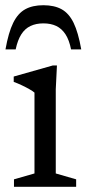

<svg xmlns="http://www.w3.org/2000/svg" viewBox="-20 -715 333 735"><path d="M198 -464.5 193.5 -373.5V-51L271.5 -28.5V0H33.5V-28.5L112 -51V-360.5Q106.5 -365.5 93.5 -373Q80.5 -380.5 64.2 -388.2Q48 -396 32.5 -401.5V-422L182.5 -464.5ZM146 -625.5Q118 -625.5 96.8 -615.5Q75.5 -605.5 61.5 -583.5Q47.5 -561.5 40 -526H1Q12.5 -591 30.5 -627.5Q48.5 -664 76.5 -679.5Q104.5 -695 146 -695Q188 -695 216 -679.5Q244 -664 261.8 -627.5Q279.5 -591 291 -526H252Q245 -561.5 230.8 -583.5Q216.5 -605.5 195.5 -615.5Q174.5 -625.5 146 -625.5Z"/></svg>

Font: Newsreader
Style: Regular
Weight: 400
Designer: Hugues Gentile
Foundry: Production Type
Version: Version 1.003